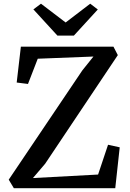

<svg xmlns="http://www.w3.org/2000/svg" viewBox="-20 -992 687 1012"><path d="M53 0 26 -45 414 -621 472.5 -694 179 -682.5 127.5 -549.5 68 -557 90 -746H578L601 -701.5L218 -129L153.5 -53.5L497 -72L549.5 -229L611 -215.5L587.5 0ZM282.5 -804.5 156 -942.5 196 -972.5 326 -873.5 455.5 -972.5 495.5 -942 369.5 -804.5Z"/></svg>

Font: Merriweather 20pt Medium
Style: Regular
Weight: 500
Version: Version 2.100